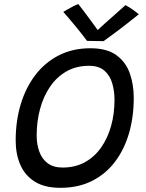

<svg xmlns="http://www.w3.org/2000/svg" viewBox="-20 -897 717 943"><path d="M276.7 25.5Q199.8 25.5 151.4 -4.6Q102.9 -34.8 80 -87.2Q57 -139.8 57 -207.3Q57 -302 81.6 -384.2Q106.2 -466.3 153.4 -528.2Q200.6 -590.2 268.8 -625.1Q336.9 -660 424.1 -660Q504.1 -660 550.6 -626.8Q597 -593.7 617 -538.3Q636.9 -482.9 636.9 -415.7Q636.9 -322.8 613.6 -242.5Q590.2 -162.3 544.6 -102.2Q498.9 -42 431.7 -8.2Q364.4 25.5 276.7 25.5ZM287.6 -74.1Q349.5 -74.1 397 -100.3Q444.4 -126.5 476.8 -172.7Q509.1 -218.9 525.8 -278.9Q542.4 -338.9 542.4 -406.8Q542.4 -449.2 531.4 -487.4Q520.4 -525.6 493.1 -549.7Q465.9 -573.8 417.3 -573.8Q354.6 -573.8 306.5 -546.4Q258.5 -519 225.8 -471.1Q193.1 -423.1 176.6 -361.5Q160.1 -299.9 160.1 -231.5Q160.1 -188.6 172.9 -152.8Q185.6 -117 213.7 -95.5Q241.7 -74.1 287.6 -74.1ZM596.1 -871.8Q604.2 -868 614.2 -861.6Q624.2 -855.2 634.1 -848.3Q643.9 -841.4 651.3 -835.5Q658.8 -829.6 661.8 -826.9Q592.4 -771.1 549.8 -739.6Q507.1 -708.1 488.9 -695Q480.3 -695 465 -695.2Q449.8 -695.5 433.9 -695.8Q418.1 -696 407.4 -696.2Q381.6 -730.9 352.2 -766.6Q322.8 -802.4 290.9 -838.6Q299.6 -843.6 312.5 -851.2Q325.4 -858.8 339.5 -866Q353.5 -873.1 364.7 -877.1Q378.6 -859.3 394.4 -838.4Q410.3 -817.6 424.6 -797.8Q438.9 -778.1 449.3 -764Q459.8 -749.9 462.5 -745.6H455.6Q467.4 -757.1 492.4 -779.4Q517.3 -801.7 545.8 -826.8Q574.2 -852 596.1 -871.8Z"/></svg>

Font: Grandstander Thin
Style: Italic
Weight: 100
Italic angle: -15°
Designer: Tyler Finck
Foundry: Etcetera Type Co
Version: Version 1.200